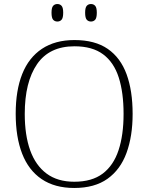

<svg xmlns="http://www.w3.org/2000/svg" viewBox="-20 -924 738 954"><path d="M349 10Q252 10 187 -34Q122 -78 90 -160.5Q58 -243 58 -359Q58 -475 90.5 -556.5Q123 -638 188.5 -681.5Q254 -725 350 -725Q452 -725 515.5 -681Q579 -637 609 -555Q639 -473 639 -358Q639 -247 608.5 -164Q578 -81 514 -35.5Q450 10 349 10ZM349 -21Q437 -21 490.5 -61.5Q544 -102 569 -177.5Q594 -253 594 -358Q594 -464 570 -539Q546 -614 492.5 -654Q439 -694 350 -694Q225 -694 164 -605Q103 -516 103 -358Q103 -252 130 -177Q157 -102 211.5 -61.5Q266 -21 349 -21ZM432 -817Q419 -817 411 -826Q403 -835 403 -861Q403 -886 411 -895Q419 -904 432 -904Q445 -904 453 -895Q461 -886 461 -861Q461 -835 453 -826Q445 -817 432 -817ZM265 -817Q252 -817 244 -826Q236 -835 236 -861Q236 -886 244 -895Q252 -904 265 -904Q278 -904 286 -895Q294 -886 294 -861Q294 -835 286 -826Q278 -817 265 -817Z"/></svg>

Font: Noto Serif Hebrew ExtraLight
Style: Regular
Weight: 250
Version: Version 2.003